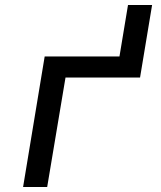

<svg xmlns="http://www.w3.org/2000/svg" viewBox="-20 -745 640 765"><path d="M72 0 158 -520H456L490 -725H586L538 -436H241L168 0Z"/></svg>

Font: Iosevka SS04 Medium Extended
Style: Italic
Weight: 500
Width: 7
Italic angle: -9°
Monospace: yes
Designer: Belleve Invis
Foundry: Belleve Invis
Version: Version 19.0.0; ttfautohint (v1.8.4)